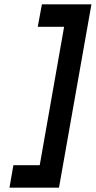

<svg xmlns="http://www.w3.org/2000/svg" viewBox="-20 -732 440 882"><path d="M23.5 130 41.5 27H162.5L274.5 -609H153.5L172.5 -712H400L251 130Z"/></svg>

Font: Overpass SemiBold
Style: Italic
Weight: 600
Italic angle: -10°
Designer: Delve Withrington, Dave Bailey, Thomas Jockin
Foundry: Delve Fonts LLC
Version: Version 4.000